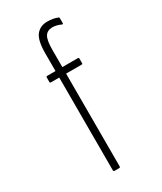

<svg xmlns="http://www.w3.org/2000/svg" viewBox="-211 -737 841 997"><g transform="rotate(-30 210.0 -238.0)"><path d="M166 185Q164 185 162 183Q160 181 160 179V-378H110Q107 -378 105.5 -379.5Q104 -381 104 -384V-411Q104 -414 105.5 -415.5Q107 -417 110 -417H160V-523Q160 -601 184 -631Q208 -661 251 -661Q270 -661 285.5 -658Q301 -655 312 -650Q317 -649 317 -643V-614Q317 -608 311 -609Q299 -615 285.5 -618.5Q272 -622 259 -622Q229 -622 215 -600.5Q201 -579 201 -520V-417H294Q297 -417 298.5 -415.5Q300 -414 300 -411V-384Q300 -381 298.5 -379.5Q297 -378 294 -378H201V179Q201 181 199.5 183Q198 185 195 185Z"/></g></svg>

Font: Sofia Sans Extra Condensed Light
Style: Regular
Weight: 300
Designer: Botio Nikoltchev, Ani Petrova
Foundry: lettersoup
Version: Version 4.101